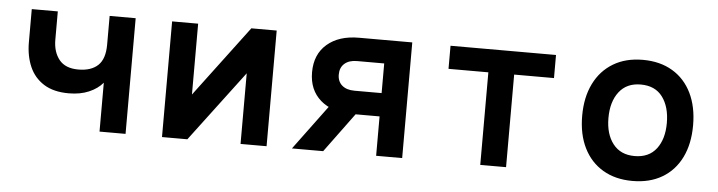

<svg xmlns="http://www.w3.org/2000/svg" viewBox="-39 -678 3158 845"><g transform="rotate(5 1540.0 -255.5)"><path d="M417 0V-216Q394.5 -189 356.2 -172.5Q318 -156 267 -156Q200 -156 157 -183Q114 -210 93.5 -257.2Q73 -304.5 73 -365V-511H188V-386Q188 -332 215.2 -298Q242.5 -264 300 -264Q356.5 -264 386.8 -292.5Q417 -321 417 -384V-511H532V0Z M693 0V-511H808V-198L1043 -511H1155V0H1040V-312L805 0Z M1639 0V-174H1519Q1429 -174 1377.5 -219Q1326 -264 1326 -342Q1326 -421 1378 -466Q1430 -511 1519 -511H1754V0ZM1267 0 1438 -231H1575L1405 0ZM1519 -277H1639V-408H1519Q1484 -408 1464 -390.5Q1444 -373 1444 -342Q1444 -311.5 1464 -294.2Q1484 -277 1519 -277Z M2099 0V-409H1923V-511H2389V-409H2213V0Z M2772 12Q2696.5 12 2641.5 -20.5Q2586.5 -53 2556.8 -112.8Q2527 -172.5 2527 -255Q2527 -336.5 2556.8 -396.8Q2586.5 -457 2641.5 -490Q2696.5 -523 2772 -523Q2848 -523 2903 -490.2Q2958 -457.5 2987.5 -397.2Q3017 -337 3017 -255Q3017 -173 2987.5 -113Q2958 -53 2903 -20.5Q2848 12 2772 12ZM2772 -98Q2835 -98 2868 -141Q2901 -184 2901 -255Q2901 -326.5 2868.5 -370.2Q2836 -414 2772 -414Q2710 -414 2676.5 -370.5Q2643 -327 2643 -255Q2643 -184 2676.5 -141Q2710 -98 2772 -98Z"/></g></svg>

Font: Overpass Mono
Style: Bold
Weight: 700
Monospace: yes
Designer: Delve Withrington, Dave Bailey
Foundry: Delve Fonts LLC
Version: Version 4.000